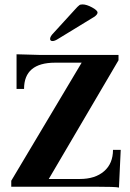

<svg xmlns="http://www.w3.org/2000/svg" viewBox="-20 -846 587 870"><path d="M519 4Q508 0 406 0H31V-27L350 -562H230Q89 -562 89 -443H55V-600L93 -599Q149 -597 164 -597H517V-573L201 -35H342Q411 -35 451.5 -70Q492 -105 492 -167H527ZM218 -660Q207 -660 207 -670Q207 -681 223 -697L318 -801Q333 -818 339 -822Q343 -826 354 -826Q372 -826 397 -812.5Q422 -799 422 -789Q422 -781 409 -771L242 -669Q228 -660 218 -660Z"/></svg>

Font: UnnaBold
Style: Bold
Weight: 700
Designer: Jorge de Buen Unna
Foundry: Omnibus-Type
Version: Version 2.008;hotconv 1.0.109;makeotfexe 2.5.65596